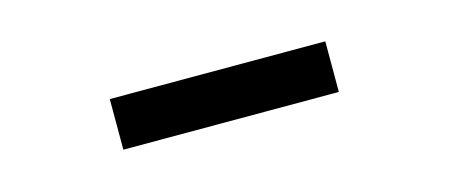

<svg xmlns="http://www.w3.org/2000/svg" viewBox="-24 -781 664 284"><g transform="rotate(-15 308.0 -639.0)"><path d="M143 -601V-678.5H473V-601Z"/></g></svg>

Font: Overpass Mono Light Medium
Style: Regular
Weight: 500
Monospace: yes
Version: Version 4.000